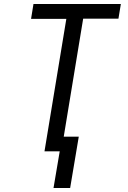

<svg xmlns="http://www.w3.org/2000/svg" viewBox="-20 -755 640 958"><path d="M247 183 278 0H202L311 -661H135L147 -735H583L571 -662H395L298 -73H373L330 183Z"/></svg>

Font: Iosevka Aile
Style: Italic
Weight: 400
Italic angle: -9°
Designer: Belleve Invis
Foundry: Belleve Invis
Version: Version 28.0.1; ttfautohint (v1.8.4)